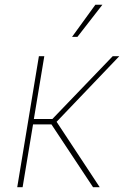

<svg xmlns="http://www.w3.org/2000/svg" viewBox="-20 -780 517 800"><path d="M51.8 0 142.1 -545.9H164.6L121.1 -284.2H198.2L449.7 -545.9H477.1L215.8 -272.5L395.5 0H367.7L194.3 -261.7H117.7L74.2 0ZM280.3 -626.5 377.4 -760.3H406.7L302.7 -626.5Z"/></svg>

Font: Inter Thin
Style: Italic
Weight: 250
Italic angle: -9.3988°
Designer: Rasmus Andersson
Foundry: rsms
Version: Version 4.001;git-66647c0bb